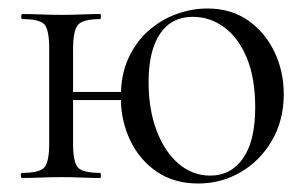

<svg xmlns="http://www.w3.org/2000/svg" viewBox="-20 -419 723 452"><path d="M132 -183.4V-202.6H291.6V-183.4ZM95.8 -81V-305Q95.8 -349 84.6 -361.5Q73.4 -374 33 -374Q30 -374 30 -380Q30 -386 33 -386Q51.6 -386 75.7 -385Q99.8 -384 125.4 -384Q149.2 -384 173.2 -385Q197.2 -386 215.6 -386Q217.6 -386 217.6 -380Q217.6 -374 215.6 -374Q174.4 -374 163.2 -360Q152 -346 152 -303V-81Q152 -38 163.2 -25Q174.4 -12 215.6 -12Q217.6 -12 217.6 -6Q217.6 0 215.6 0Q196.2 0 172.7 -1Q149.2 -2 125.4 -2Q99.8 -2 75.7 -1Q51.6 0 32 0Q29 0 29 -6Q29 -12 32 -12Q73.4 -12 84.6 -25Q95.8 -38 95.8 -81ZM446.4 13Q390.4 13 349.7 -14.4Q309 -41.8 286.7 -88.2Q264.4 -134.6 264.4 -190.4Q264.4 -243.4 282.6 -282.6Q300.8 -321.8 330.6 -347.6Q360.4 -373.4 396.2 -386.2Q432 -399 468 -399Q524.2 -399 564.4 -370.6Q604.6 -342.2 626.3 -296.4Q648 -250.6 648 -197.6Q648 -135.8 620.2 -88.1Q592.4 -40.4 546.6 -13.7Q500.8 13 446.4 13ZM475.2 -5.6Q523.6 -5.6 552.2 -46.4Q580.8 -87.2 580.8 -166.2Q580.8 -235.8 560.8 -283.3Q540.8 -330.8 507.4 -355.1Q474 -379.4 434.2 -379.4Q383.4 -379.4 356.6 -339.3Q329.8 -299.2 329.8 -225.8Q329.8 -161.4 348.7 -111.5Q367.6 -61.6 400.4 -33.6Q433.2 -5.6 475.2 -5.6Z"/></svg>

Font: Cormorant Light
Style: Regular
Weight: 300
Designer: Christian Thalmann (Catharsis Fonts)
Foundry: Catharsis Fonts
Version: Version 4.000